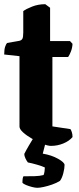

<svg xmlns="http://www.w3.org/2000/svg" viewBox="-25 -696 376 916"><path d="M218 0Q203 0 178 -10Q153 -20 127.5 -34.5Q102 -49 85 -64.5Q68 -80 68 -92V-428L-5 -436Q-5 -461 0 -474.5Q5 -488 9 -491L66 -501Q77 -503 81.5 -510.5Q86 -518 86 -541V-643Q99 -653 128 -664.5Q157 -676 191 -676L214 -659V-500H309L321 -487Q320 -467 313 -449.5Q306 -432 300 -424H225V-93L311 -80Q314 -76 317.5 -66Q321 -56 321 -42Q305 -23 277 -11.5Q249 0 218 0ZM153 200Q143 200 127.5 196Q112 192 99 186.5Q86 181 82 176Q82 152 87 145Q116 145 140 144.5Q164 144 183 139Q186 132 187.5 121Q189 110 189 103Q177 97 151 89.5Q125 82 108 79Q103 73 97 61Q91 49 91 38Q100 20 113 -2Q126 -24 134 -37H198L179 37Q221 44 252 61.5Q283 79 283 91Q283 107 277 130.5Q271 154 261 167Q245 177 223.5 184.5Q202 192 183 196Q164 200 153 200Z"/></svg>

Font: Texturina 72pt Black
Style: Regular
Weight: 900
Designer: Guillermo Torres Carreño
Foundry: Omnibus-Type
Version: Version 1.002; ttfautohint (v1.8.3)